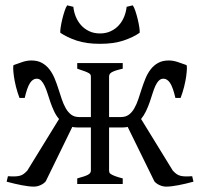

<svg xmlns="http://www.w3.org/2000/svg" viewBox="-20 -691 751 721"><path d="M706.5 -8.8Q676.3 -0.5 649.2 4.6Q622.1 9.8 604 9.8Q591.3 9.8 578.6 3.9Q565.9 -2 559.6 -10.3L459.5 -214.4Q451.7 -212.4 440.9 -212.4H389.6V-50.8Q389.6 -46.9 390.6 -43.7Q391.6 -40.5 396.2 -37.4Q400.9 -34.2 411.4 -30Q421.9 -25.9 440.9 -21V0H270V-21Q286.1 -25.4 296.1 -28.8Q306.2 -32.2 311.8 -35.6Q317.4 -39.1 319.3 -42.7Q321.3 -46.4 321.3 -50.8V-212.4H270.5Q259.3 -212.4 251.5 -214.4L151.9 -10.3Q145.5 -2 132.8 3.9Q120.1 9.8 107.4 9.8Q89.4 9.8 62.3 4.6Q35.2 -0.5 4.9 -8.8L9.8 -29.3Q24.9 -28.3 35.6 -28.6Q46.4 -28.8 54.4 -31Q62.5 -33.2 68.8 -37.8Q75.2 -42.5 82.5 -50.3L201.7 -244.1Q190.4 -257.3 182.9 -273.7Q175.3 -290 169.4 -306.9Q163.6 -323.7 158.7 -339.6Q153.8 -355.5 147.9 -367.9Q142.1 -380.4 135 -387.9Q127.9 -395.5 117.7 -395.5Q103.5 -395.5 92.8 -379.4Q82 -363.3 72.8 -323.2H53.2Q45.4 -343.8 40 -365.2Q34.7 -386.7 32.2 -404.5Q29.8 -422.4 29.5 -434.1Q29.3 -445.8 31.7 -446.8Q47.4 -452.6 64.5 -458.3Q81.5 -463.9 97.7 -463.9Q121.1 -463.9 137.5 -454.8Q153.8 -445.8 165.5 -430.7Q177.2 -415.5 185.1 -396.5Q192.9 -377.4 199.2 -357.7Q205.6 -337.9 211.9 -318.8Q218.3 -299.8 226.8 -284.7Q235.4 -269.5 247.3 -260.5Q259.3 -251.5 276.9 -251.5H321.3V-403.3Q321.3 -406.7 320.1 -409.9Q318.8 -413.1 313.7 -416.3Q308.6 -419.4 298.3 -423.3Q288.1 -427.2 270 -433.1V-454.1H440.9V-433.1Q423.8 -429.2 413.8 -425.8Q403.8 -422.4 398.4 -418.9Q393.1 -415.5 391.4 -411.6Q389.6 -407.7 389.6 -403.3V-251.5H434.6Q452.1 -251.5 464.1 -260.5Q476.1 -269.5 484.6 -284.7Q493.2 -299.8 499.5 -318.8Q505.9 -337.9 512.2 -357.7Q518.6 -377.4 526.4 -396.5Q534.2 -415.5 545.9 -430.7Q557.6 -445.8 574 -454.8Q590.3 -463.9 613.8 -463.9Q629.9 -463.9 647 -458.3Q664.1 -452.6 679.7 -446.8Q682.1 -445.8 681.9 -434.1Q681.6 -422.4 679.2 -404.5Q676.8 -386.7 671.4 -365.2Q666 -343.8 658.2 -323.2H638.7Q629.4 -363.3 618.7 -379.4Q607.9 -395.5 593.8 -395.5Q583.5 -395.5 576.2 -387.9Q568.8 -380.4 563.2 -367.9Q557.6 -355.5 552.7 -339.6Q547.9 -323.7 542 -306.9Q536.1 -290 528.3 -273.7Q520.5 -257.3 509.8 -244.1L628.9 -50.3Q636.2 -42.5 642.6 -37.8Q648.9 -33.2 657 -31Q665 -28.8 675.5 -28.6Q686 -28.3 701.7 -29.3ZM355.5 -526.4Q304.2 -526.4 267.8 -538.6Q231.4 -550.8 206.5 -567.9Q205.6 -573.7 207.8 -588.4Q210 -603 213.9 -619.1Q217.8 -635.3 222.7 -649.9Q227.5 -664.6 232.4 -670.9L255.4 -665.5Q257.3 -646.5 264.6 -628.4Q272 -610.4 284.4 -596.4Q296.9 -582.5 314.7 -574Q332.5 -565.4 355.5 -565.4Q378.4 -565.4 396.2 -574Q414.1 -582.5 426.5 -596.4Q439 -610.4 446.3 -628.4Q453.6 -646.5 455.6 -665.5L478.5 -670.9Q483.4 -664.6 488.3 -649.9Q493.2 -635.3 497.1 -619.1Q501 -603 503.2 -588.4Q505.4 -573.7 504.4 -567.9Q480 -550.8 443.4 -538.6Q406.7 -526.4 355.5 -526.4Z"/></svg>

Font: Gentium Plus
Style: Regular
Weight: 400
Designer: J. Victor Gaultney, Annie Olsen, Iska Routamaa
Foundry: SIL International
Version: Version 1.510